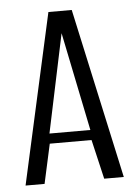

<svg xmlns="http://www.w3.org/2000/svg" viewBox="-47 -628 464 664"><g transform="rotate(-5 185.5 -295.5)"><path d="M15 0 146 -591H227L356 0H288L256 -137H111L81 0ZM113 -172H255L185 -514Z"/></g></svg>

Font: Alumni Sans
Style: Regular
Weight: 400
Designer: Robert E. Leuschke
Foundry: Robert E. Leuschke
Version: Version 1.018